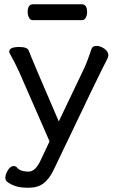

<svg xmlns="http://www.w3.org/2000/svg" viewBox="-20 -705 540 895"><path d="M116 170H106Q47 170 12 141Q5 134 5 124Q5 107 17 88Q29 69 44 69Q54 69 61 78Q77 95 113 95Q145 95 169 43L211 -46L67 -375Q47 -418 26 -455Q23 -461 23 -464Q23 -486 69 -486Q108 -486 114 -469Q129 -428 254 -139L372 -386Q389 -423 407 -478Q412 -491 430 -491Q448 -491 466.5 -478Q485 -465 485 -447Q485 -440 481 -432Q453 -381 231 85Q210 129 183 149.5Q156 170 116 170ZM361 -611H133Q121 -611 115 -623Q109 -635 109 -649Q109 -685 134 -685H362Q386 -685 386 -648Q386 -635 380 -623Q374 -611 361 -611Z"/></svg>

Font: LXGW WenKai Lite
Style: Bold
Weight: 700
Designer: LXGW / Fontworks Inc.
Foundry: LXGW / Fontworks Inc.
Version: Version 1.330;April 28, 2024